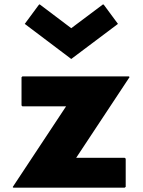

<svg xmlns="http://www.w3.org/2000/svg" viewBox="-20 -865 664 892"><path d="M579 -510H84L80 -506V-375L84 -371H287L39 4L42 7H559L564 3V-128L559 -132H334L582 -507ZM160 -842 95 -754 99 -751 311 -591 524 -751 528 -754 463 -842 459 -845 311 -734 164 -845Z"/></svg>

Font: Hussar Woodtype
Style: Bd
Weight: 900
Foundry: Cannot Into Space Fonts
Version: Version 1.07